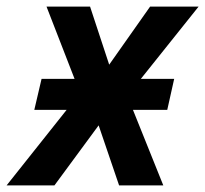

<svg xmlns="http://www.w3.org/2000/svg" viewBox="-63 -562 622 582"><path d="M-43 0 139 -229H41L63 -323H163L78 -542H210L268 -366L392 -542H539L364 -323H465L444 -229H340L432 0H298L236 -182L102 0Z"/></svg>

Font: Noto Sans Display SemiBold
Style: Italic
Weight: 600
Italic angle: -12°
Designer: Monotype Design Team
Foundry: Monotype Imaging Inc.
Version: Version 2.003